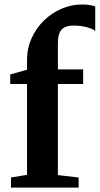

<svg xmlns="http://www.w3.org/2000/svg" viewBox="-20 -854 454 874"><path d="M30 0V-46L103 -58V-471.5H26.5V-515L103 -536.5V-580.5Q103 -634 123.8 -680Q144.5 -726 180 -760.5Q215.5 -795 260 -814.2Q304.5 -833.5 352 -833.5Q377 -833.5 392 -830.5Q407 -827.5 413.5 -824.5V-713.5Q399.5 -724 372.8 -730.8Q346 -737.5 316 -737.5Q290.5 -737.5 274.8 -730Q259 -722.5 251.2 -704.8Q243.5 -687 243.5 -656V-538H358.5V-471.5H243.5V-57L338 -46V0Z"/></svg>

Font: Merriweather 60pt
Style: Bold
Weight: 700
Version: Version 2.100